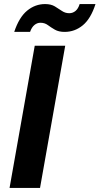

<svg xmlns="http://www.w3.org/2000/svg" viewBox="-20 -925 490 945"><path d="M27 0 151 -700H301L177 0ZM50 -768Q74 -840 113.5 -872.5Q153 -905 202 -905Q231 -905 250 -893.5Q269 -882 285 -871Q301 -860 321 -860Q338 -860 351.5 -871Q365 -882 372 -905H450Q427 -833 387.5 -800.5Q348 -768 298 -768Q269 -768 250 -779Q231 -790 215.5 -801.5Q200 -813 179 -813Q163 -813 149.5 -802Q136 -791 128 -768Z"/></svg>

Font: DM Sans 9pt Black
Style: Italic
Weight: 900
Italic angle: -10°
Version: Version 4.004;gftools[0.9.30]